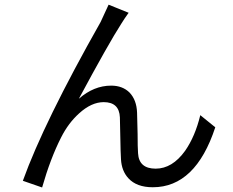

<svg xmlns="http://www.w3.org/2000/svg" viewBox="-20 -807 1040 857"><path d="M554.2 -750Q536.1 -725.1 522 -702.1Q465.8 -615.2 332 -366.2Q398.9 -424.8 476.1 -424.8Q526.9 -424.8 558.1 -394Q589.8 -360.8 591.8 -304.2Q592.8 -280.8 594.2 -209Q594.2 -148.9 596.2 -123Q600.1 -54.2 674.8 -54.2Q749 -54.2 806.2 -133.8Q851.1 -198.2 874 -293L940.9 -238.8Q853 28.8 662.1 28.8Q589.8 28.8 553.2 -11.2Q522.9 -43.9 520 -96.2Q518.1 -127 517.1 -190.9Q516.1 -258.8 515.1 -283.2Q512.2 -351.1 442.9 -351.1Q388.2 -351.1 333 -300.8Q285.2 -257.8 252.9 -193.8Q205.1 -100.1 168 29.8L82 0Q175.8 -261.2 429.2 -709Q470.2 -797.9 464.8 -786.1Z"/></svg>

Font: Black Ops One [rus by aLiNcE]
Style: Regular
Weight: 400
Designer: James Grieshaber
Foundry: James Grieshaber
Version: Version 1.002;May 25, 2024;FontCreator 13.0.0.2680 64-bit